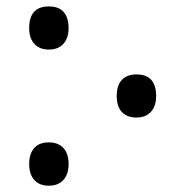

<svg xmlns="http://www.w3.org/2000/svg" viewBox="-20 -570 573 604"><path d="M133.8 -414.1Q104 -414.1 87.9 -432.1Q71.8 -450.2 71.8 -481.9Q71.8 -549.8 133.8 -549.8Q165 -549.8 180.4 -532Q195.8 -514.2 195.8 -481.9Q195.8 -450.2 179.4 -432.1Q163.1 -414.1 133.8 -414.1ZM409.2 -200.2Q380.9 -200.2 364 -217Q347.2 -233.9 347.2 -268.1Q347.2 -301.8 363.5 -318.8Q379.9 -335.9 409.2 -335.9Q471.2 -335.9 471.2 -268.1Q471.2 -235.8 454.6 -218Q438 -200.2 409.2 -200.2ZM133.8 14.2Q104 14.2 87.9 -3.9Q71.8 -22 71.8 -54.2Q71.8 -85.9 87.4 -104Q103 -122.1 133.8 -122.1Q163.1 -122.1 179.4 -104.5Q195.8 -86.9 195.8 -54.2Q195.8 -22 179.4 -3.9Q163.1 14.2 133.8 14.2Z"/></svg>

Font: Kurinto Seri
Style: Regular
Weight: 400
Designer: Kurinto was developed by Clint Goss from a range of fonts that are compatible with the SIL Open Font License Version 1.1
Foundry: Clinton F. Goss
Version: Version 2.196; July 25, 2020